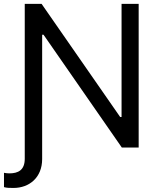

<svg xmlns="http://www.w3.org/2000/svg" viewBox="-33 -747 810 972"><path d="M669 -727.3H582.4V-154.8H575.3L177.6 -727.3H92.3V56.8C92.3 113.6 59.7 130.7 14.2 130.7C4.3 130.7 -5.7 129.3 -12.8 127.8V200.3C0 204.5 18.5 204.5 35.5 204.5C115.1 204.5 180.4 152 180.4 58.2V-571H187.5L583.8 0H669Z"/></svg>

Font: Karasuma Gothic
Style: Regular
Weight: 400
Designer: Rasmus Andersson, Ryoko Nishizuka
Foundry: Genbu
Version: Version 1.00